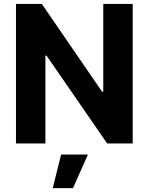

<svg xmlns="http://www.w3.org/2000/svg" viewBox="-20 -748 775 1001"><path d="M671.9 -727.5V0H538.7L222.9 -457.6H216.8V0H63.3V-727.5H198L512.1 -270.1H518.4V-727.5ZM254.9 233 298.6 57.6H438.5L360.4 233Z"/></svg>

Font: Inter V
Style: 
Weight: 400
Designer: Rasmus Andersson
Foundry: rsms
Version: Version 4.000;git-a3f224843